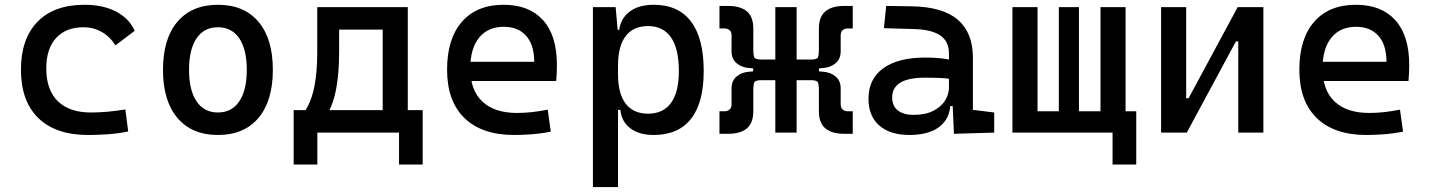

<svg xmlns="http://www.w3.org/2000/svg" viewBox="-20 -547 5899 792"><path d="M342.8 9.8Q210.4 9.8 138.4 -59.8Q66.4 -129.4 66.4 -259.8Q66.4 -386.7 134.5 -457Q202.6 -527.3 329.1 -527.3Q404.8 -527.3 458.7 -499.3Q512.7 -471.2 535.6 -419.9L456.1 -359.9Q434.1 -395.5 399.9 -415Q365.7 -434.6 325.2 -434.6Q252 -434.6 211.4 -390.4Q170.9 -346.2 170.9 -264.6Q170.9 -176.3 218.5 -129.6Q266.1 -83 354.5 -83Q390.6 -83 426.8 -86.4Q462.9 -89.8 497.1 -95.7L508.8 -4.9Q468.8 3.9 426 6.8Q383.3 9.8 342.8 9.8Z M878.9 9.8Q771.5 9.8 711.9 -60.5Q652.3 -130.9 652.3 -258.8Q652.3 -387.2 711.9 -457.3Q771.5 -527.3 878.9 -527.3Q986.8 -527.3 1046.1 -457.3Q1105.5 -387.2 1105.5 -258.8Q1105.5 -130.9 1046.1 -60.5Q986.8 9.8 878.9 9.8ZM878.9 -83Q936 -83 967 -128.9Q998 -174.8 998 -258.8Q998 -343.3 967 -388.9Q936 -434.6 878.9 -434.6Q821.8 -434.6 790.8 -388.9Q759.8 -343.3 759.8 -258.8Q759.8 -174.8 790.8 -128.9Q821.8 -83 878.9 -83Z M1327.1 -70.8 1234.4 -83Q1263.2 -125 1275.9 -185.8Q1288.6 -246.6 1288.6 -329.1V-517.6H1378.9V-332.5Q1378.9 -248 1367.2 -183.1Q1355.5 -118.2 1327.1 -70.8ZM1191.4 131.8V-63.5H1289.1V131.8ZM1626 131.8V-63.5H1723.6V131.8ZM1558.6 0V-517.6H1662.1V0ZM1338.4 -424.8V-517.6H1621.6V-424.8ZM1723.6 -92.8V0H1191.4V-92.8Z M2100.6 9.8Q1968.3 9.8 1896.2 -59.8Q1824.2 -129.4 1824.2 -259.8Q1824.2 -386.7 1885.3 -457Q1946.3 -527.3 2057.6 -527.3Q2162.6 -527.3 2220 -463.9Q2277.3 -400.4 2277.3 -279.3Q2277.3 -243.7 2274.4 -212.9H1911.1V-292H2183.6Q2183.6 -361.8 2150.4 -399.2Q2117.2 -436.5 2058.6 -436.5Q1992.7 -436.5 1956.3 -391.6Q1919.9 -346.7 1919.9 -264.6Q1919.9 -174.8 1970 -127.9Q2020 -81.1 2112.3 -81.1Q2144.5 -81.1 2175.8 -84.7Q2207 -88.4 2239.3 -94.7L2252 -3.9Q2206.1 4.9 2168 7.3Q2129.9 9.8 2100.6 9.8Z M2425.8 224.6V-517.6H2519.5L2529.3 -408.2V224.6ZM2676.3 9.8Q2616.7 9.8 2580.3 -17.6Q2543.9 -44.9 2539.1 -93.8H2494.1L2529.3 -241.2Q2529.3 -161.1 2560.8 -119.6Q2592.3 -78.1 2653.3 -78.1Q2715.8 -78.1 2748 -122.6Q2780.3 -167 2780.3 -253.9Q2780.3 -345.7 2748 -392.6Q2715.8 -439.5 2653.3 -439.5Q2592.3 -439.5 2560.8 -397.9Q2529.3 -356.4 2529.3 -276.4L2494.1 -423.8H2534.2Q2541 -472.7 2578.4 -500Q2615.7 -527.3 2676.3 -527.3Q2778.3 -527.3 2830.6 -458Q2882.8 -388.7 2882.8 -253.9Q2882.8 -124 2830.6 -57.1Q2778.3 9.8 2676.3 9.8Z M3323.2 -261.7V-301.3Q3349.6 -301.3 3353.8 -310.1Q3357.9 -318.8 3357.9 -345.7V-428.7Q3357.9 -478 3384.8 -500.2Q3411.6 -522.5 3461.9 -522.5H3497.6V-429.7H3476.6Q3465.8 -429.7 3456.8 -423.1Q3447.8 -416.5 3447.8 -400.9V-335.4Q3447.8 -304.2 3427.2 -286.6Q3406.7 -269 3377 -266.6ZM2947.8 4.9V-87.9H2968.8Q2980 -87.9 2988.8 -94.7Q2997.6 -101.6 2997.6 -116.7V-182.1Q2997.6 -213.9 3018.1 -231.2Q3038.6 -248.5 3068.4 -251L3122.1 -255.9V-216.3Q3095.7 -216.3 3091.6 -207.5Q3087.4 -198.7 3087.4 -171.9V-88.9Q3087.4 -39.6 3060.8 -17.3Q3034.2 4.9 2983.4 4.9ZM3086.9 -216.3V-301.3H3186V-216.3ZM3122.1 -261.7 3068.4 -266.6Q3038.6 -269 3018.1 -286.6Q2997.6 -304.2 2997.6 -335.4V-400.9Q2997.6 -416.5 2988.8 -423.1Q2980 -429.7 2968.8 -429.7H2947.8V-522.5H2983.4Q3034.2 -522.5 3060.8 -500.2Q3087.4 -478 3087.4 -428.7V-345.7Q3087.4 -318.8 3091.6 -310.1Q3095.7 -301.3 3122.1 -301.3ZM3178.2 0V-517.6H3266.1V0ZM3461.9 4.9Q3411.6 4.9 3384.8 -17.3Q3357.9 -39.6 3357.9 -88.9V-171.9Q3357.9 -198.7 3353.8 -207.5Q3349.6 -216.3 3323.2 -216.3V-255.9L3377 -251Q3406.7 -248.5 3427.2 -231.2Q3447.8 -213.9 3447.8 -182.1V-116.7Q3447.8 -101.6 3456.8 -94.7Q3465.8 -87.9 3476.6 -87.9H3497.6V4.9ZM3256.3 -216.3V-301.3H3358.4V-216.3Z M3915 4.9 3908.2 -148.4 3894.5 -191.4V-325.2Q3894.5 -377 3858.2 -401.1Q3821.8 -425.3 3750 -427.2L3626 -430.7L3635.7 -522.5L3740.2 -521Q3868.7 -519 3930.9 -465.6Q3993.2 -412.1 3993.2 -309.6V-93.8L4081.1 -83V0ZM3732.4 9.8Q3651.4 9.8 3606.9 -29.3Q3562.5 -68.4 3562.5 -139.6Q3562.5 -221.7 3623.8 -265.6Q3685.1 -309.6 3796.9 -309.6Q3843.3 -309.6 3879.6 -304Q3916 -298.3 3944.3 -287.1L3922.9 -216.8Q3890.1 -224.1 3858.9 -225.3Q3827.6 -226.6 3794.9 -226.6Q3660.2 -226.6 3660.2 -144.5Q3660.2 -110.4 3683.3 -91.8Q3706.5 -73.2 3749 -73.2Q3797.4 -73.2 3829.8 -89.8Q3862.3 -106.4 3878.4 -132.3Q3894.5 -158.2 3894.5 -185.5V-242.2L3924.8 -109.4H3883.8L3900.4 -125Q3900.4 -80.1 3879.6 -50Q3858.9 -20 3821.3 -5.1Q3783.7 9.8 3732.4 9.8Z M4519.5 0V-517.6H4623V0ZM4176.8 0V-87.9H4614.7V0ZM4156.2 0V-517.6H4259.8V0ZM4569.3 131.8V-87.9H4667V131.8ZM4347.7 0V-517.6H4430.7V0Z M4837.9 0V-141.6H4882.8L5085.4 -517.6H5119.6V-376H5078.1L4875.5 0ZM4769.5 0V-517.6H4873V0ZM5087.9 0V-517.6H5191.4V0Z M5616.2 9.8Q5483.9 9.8 5411.9 -59.8Q5339.8 -129.4 5339.8 -259.8Q5339.8 -386.7 5400.9 -457Q5461.9 -527.3 5573.2 -527.3Q5678.2 -527.3 5735.6 -463.9Q5793 -400.4 5793 -279.3Q5793 -243.7 5790 -212.9H5426.8V-292H5699.2Q5699.2 -361.8 5666 -399.2Q5632.8 -436.5 5574.2 -436.5Q5508.3 -436.5 5471.9 -391.6Q5435.5 -346.7 5435.5 -264.6Q5435.5 -174.8 5485.6 -127.9Q5535.6 -81.1 5627.9 -81.1Q5660.2 -81.1 5691.4 -84.7Q5722.7 -88.4 5754.9 -94.7L5767.6 -3.9Q5721.7 4.9 5683.6 7.3Q5645.5 9.8 5616.2 9.8Z"/></svg>

Font: Cascadia Code PL
Style: Regular
Weight: 400
Monospace: yes
Designer: Aaron Bell
Foundry: Saja Typeworks
Version: Version 2102.003